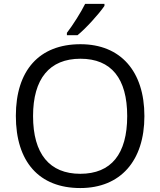

<svg xmlns="http://www.w3.org/2000/svg" viewBox="-20 -951 819 981"><path d="M321.8 -771V-783.2C353 -823.7 394 -888.7 415 -931.2H513.7V-920.9C484.9 -878.4 417.5 -804.7 376 -771ZM717.8 -357.9C717.8 -129.4 595.7 9.8 390.1 9.8C179.7 9.8 61 -124.5 61 -358.9C61 -591.3 180.2 -725.1 391.1 -725.1C596.2 -725.1 717.8 -586.9 717.8 -357.9ZM148.9 -357.9C148.9 -164.6 233.4 -63 390.1 -63C548.3 -63 629.9 -164.1 629.9 -357.9C629.9 -549.8 548.8 -650.9 391.1 -650.9C232.9 -650.9 148.9 -548.8 148.9 -357.9Z"/></svg>

Font: OpenSansEmoji
Style: Regular
Weight: 400
Foundry: MorbZ
Version: Version 1.000;PS 001.000;hotconv 1.0.70;makeotf.lib2.5.58329